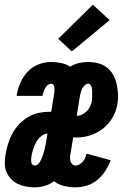

<svg xmlns="http://www.w3.org/2000/svg" viewBox="-29 -793 549 821"><path d="M119 8Q100 8 81.5 4.5Q63 1 46.5 -7Q30 -15 17.5 -28.5Q5 -42 -2 -59Q-9 -76 -8.5 -95.5Q-8 -115 -5 -134Q-1 -157 6 -179.5Q13 -202 24.5 -223Q36 -244 53 -262Q70 -280 91 -292.5Q112 -305 135 -310Q158 -315 181 -315H190L203 -395Q204 -401 204 -407Q204 -413 203.5 -419Q203 -425 199.5 -430Q196 -435 190 -435Q182 -435 175 -429Q168 -423 164 -415.5Q160 -408 157.5 -400.5Q155 -393 153 -385V-383H42L43 -388Q47 -414 58.5 -440Q70 -466 90 -487Q110 -508 136.5 -518Q163 -528 189 -528Q211 -528 232.5 -523.5Q254 -519 271 -508Q289 -519 308.5 -523.5Q328 -528 348 -528Q370 -528 391 -522.5Q412 -517 428 -504.5Q444 -492 454.5 -474Q465 -456 469.5 -435.5Q474 -415 475.5 -393Q477 -371 473 -349Q469 -320 453.5 -292.5Q438 -265 413.5 -245Q389 -225 359 -215Q329 -205 300 -205Q296 -205 292 -205Q288 -205 284 -206L273 -139Q271 -130 270.5 -121.5Q270 -113 272 -105Q274 -97 280 -91Q286 -85 294 -85Q303 -85 311 -90Q319 -95 325.5 -102.5Q332 -110 335.5 -118.5Q339 -127 341 -136L444 -108Q436 -85 421.5 -62.5Q407 -40 387 -23.5Q367 -7 342.5 0.5Q318 8 294 8Q268 8 244 2Q220 -4 202 -18Q183 -4 161.5 2Q140 8 119 8ZM301 -298Q312 -298 323.5 -304Q335 -310 343.5 -319Q352 -328 357 -339.5Q362 -351 364 -363Q365 -370 365 -377Q365 -384 365 -390.5Q365 -397 365 -404Q365 -411 363.5 -417.5Q362 -424 358.5 -429.5Q355 -435 348 -435Q340 -435 333.5 -428.5Q327 -422 323 -415Q319 -408 317 -400Q315 -392 313 -384L299 -298ZM120 -85Q127 -85 133.5 -91Q140 -97 143.5 -104Q147 -111 150 -118Q153 -125 155.5 -132.5Q158 -140 160 -147.5Q162 -155 163.5 -162.5Q165 -170 166.5 -177.5Q168 -185 169 -192L174 -222Q163 -221 153.5 -215Q144 -209 136.5 -200.5Q129 -192 124 -182Q119 -172 115.5 -162Q112 -152 109 -141.5Q106 -131 105 -120Q104 -115 104 -109Q104 -103 105 -98Q106 -93 110 -89Q114 -85 120 -85ZM278 -573 220 -627 368 -773 440 -707Z"/></svg>

Font: Iosevka SS18 Heavy
Style: Italic
Weight: 900
Italic angle: -9°
Monospace: yes
Designer: Belleve Invis
Foundry: Belleve Invis
Version: Version 25.1.1; ttfautohint (v1.8.4)